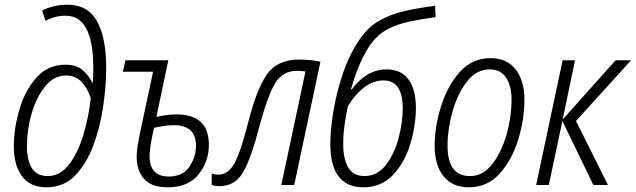

<svg xmlns="http://www.w3.org/2000/svg" viewBox="-20 -789 2712 819"><path d="M179 10Q252 10 301 -41Q350 -92 379 -171Q408 -250 420.5 -338Q433 -426 433 -499Q433 -629 393.5 -699Q354 -769 268 -769Q208 -769 160 -744L174 -700Q215 -722 260 -722Q378 -722 378 -499Q378 -482 377.5 -466Q377 -450 376 -437H373Q360 -466 333 -489.5Q306 -513 259 -513Q184 -513 135 -457.5Q86 -402 62.5 -321Q39 -240 39 -165Q39 -84 74 -37Q109 10 179 10ZM183 -38Q95 -38 95 -167Q95 -236 115 -305Q135 -374 172.5 -420.5Q210 -467 262 -467Q302 -467 328 -439.5Q354 -412 367 -370Q358 -286 334.5 -210Q311 -134 273.5 -86Q236 -38 183 -38Z M695 10Q783 10 827 -45Q871 -100 871 -171Q871 -301 733 -301Q709 -301 686 -297.5Q663 -294 647 -290L698 -532H515L504 -483H633L577 -221Q572 -197 567.5 -171Q563 -145 563 -120Q563 -61 595 -25.5Q627 10 695 10ZM700 -36Q618 -36 618 -124Q618 -160 637 -244Q656 -248 677.5 -251.5Q699 -255 722 -255Q816 -255 816 -167Q816 -119 787.5 -77.5Q759 -36 700 -36Z M916 5Q982 5 1016.5 -53.5Q1051 -112 1088 -255Q1123 -384 1154.5 -435.5Q1186 -487 1248 -487Q1259 -487 1267.5 -486Q1276 -485 1283 -484L1180 0H1235L1347 -526Q1327 -530 1304.5 -532.5Q1282 -535 1257 -535Q1162 -535 1118 -471Q1074 -407 1039 -268Q1005 -135 978.5 -89.5Q952 -44 911 -44Q896 -44 883 -49V0Q896 5 916 5Z M1530 10Q1607 10 1657 -43.5Q1707 -97 1730.5 -175.5Q1754 -254 1754 -330Q1754 -407 1722.5 -450Q1691 -493 1629 -493Q1583 -493 1545 -469Q1507 -445 1481 -408H1477Q1504 -504 1543 -572Q1582 -640 1637 -666Q1675 -686 1727 -697Q1779 -708 1838 -716L1836 -764Q1774 -757 1713 -743.5Q1652 -730 1616 -710Q1556 -683 1513 -619.5Q1470 -556 1442.5 -475Q1415 -394 1402 -314Q1389 -234 1389 -176Q1389 10 1530 10ZM1534 -38Q1487 -38 1465.5 -74.5Q1444 -111 1444 -175Q1444 -213 1449.5 -254Q1455 -295 1464 -336Q1494 -386 1533 -416Q1572 -446 1616 -446Q1698 -446 1698 -326Q1698 -268 1680.5 -201Q1663 -134 1626.5 -86Q1590 -38 1534 -38Z M1980 10Q2059 10 2111.5 -48.5Q2164 -107 2190.5 -193.5Q2217 -280 2217 -363Q2217 -446 2179 -493.5Q2141 -541 2073 -541Q1993 -541 1940 -480.5Q1887 -420 1860.5 -333Q1834 -246 1834 -168Q1834 -84 1872 -37Q1910 10 1980 10ZM1985 -38Q1889 -38 1889 -167Q1889 -237 1910 -312.5Q1931 -388 1971.5 -440.5Q2012 -493 2069 -493Q2116 -493 2139 -457.5Q2162 -422 2162 -366Q2162 -290 2140.5 -214.5Q2119 -139 2079.5 -88.5Q2040 -38 1985 -38Z M2267 0 2380 -532H2433L2380 -279L2606 -532H2672L2437 -273L2573 0H2511L2379 -273L2321 0Z"/></svg>

Font: Noto Sans Display SemiCondensed Light
Style: Italic
Weight: 300
Width: 4
Italic angle: -12°
Designer: Monotype Design Team
Foundry: Monotype Imaging Inc.
Version: Version 1.900